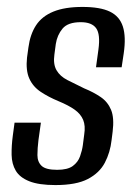

<svg xmlns="http://www.w3.org/2000/svg" viewBox="-20 -525 392 554"><path d="M140 9Q92 9 64.5 -2Q37 -13 25.5 -32.5Q14 -52 13.5 -78Q13 -104 17 -134L22 -171H98L91 -121Q88 -97 88 -77.5Q88 -58 100 -46.5Q112 -35 145 -35Q175 -35 190 -46Q205 -57 211 -74Q217 -91 219 -106L223 -137Q227 -162 220 -179Q213 -196 195.5 -208.5Q178 -221 149 -233Q120 -245 97.5 -260Q75 -275 64.5 -298.5Q54 -322 58 -359L62 -388Q67 -426 84 -452Q101 -478 134 -491.5Q167 -505 218 -505Q269 -505 297 -491.5Q325 -478 334.5 -448.5Q344 -419 337 -371L331 -331H257L264 -382Q270 -426 257.5 -443.5Q245 -461 213 -461Q176 -461 160.5 -442.5Q145 -424 141 -398L137 -368Q133 -340 143 -322.5Q153 -305 174.5 -294Q196 -283 223 -270Q250 -259 270.5 -245Q291 -231 300.5 -208Q310 -185 305 -145L302 -121Q298 -85 282.5 -55.5Q267 -26 233.5 -8.5Q200 9 140 9Z"/></svg>

Font: Alumni Sans Thin Medium
Style: Italic
Weight: 500
Italic angle: -8°
Version: Version 1.016